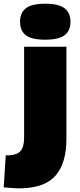

<svg xmlns="http://www.w3.org/2000/svg" viewBox="-61 -799 429 1035"><path d="M183 -585Q110 -585 78.5 -609Q47 -633 47 -682Q47 -730 78.5 -754.5Q110 -779 183 -779Q255 -779 287 -754.5Q319 -730 319 -682Q319 -633 287 -609Q255 -585 183 -585ZM297 -547V-50Q297 77 241 144.5Q185 212 58 216Q38 217 9 215Q-20 213 -41 211L-30 38Q-17 39 -7 38Q33 35 51 13.5Q69 -8 69 -59V-547Z"/></svg>

Font: Georama Extended ExtraBold
Style: Regular
Weight: 800
Width: 7
Designer: Jean-Baptiste Levee
Foundry: Production Type
Version: Version 1.000